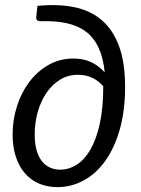

<svg xmlns="http://www.w3.org/2000/svg" viewBox="-20 -743 566 769"><path d="M394.5 -396Q378 -417 351.8 -430.2Q325.5 -443.5 292.5 -443.5Q252.5 -443.5 220.5 -423.8Q188.5 -404 166 -371Q143.5 -338 131.2 -294.8Q119 -251.5 119 -204.5Q119 -168 126.5 -141.5Q134 -115 147.5 -97.8Q161 -80.5 179.8 -72Q198.5 -63.5 221 -63.5Q255.5 -63.5 286.8 -83Q318 -102.5 341.8 -143.2Q365.5 -184 379.5 -246.8Q393.5 -309.5 393.5 -396ZM130 -719.5Q211.5 -727.5 276.5 -714.5Q341.5 -701.5 387 -662.8Q432.5 -624 456.8 -558.2Q481 -492.5 481 -395Q481 -298 459.2 -223Q437.5 -148 400.5 -97Q363.5 -46 314.2 -19.8Q265 6.5 210 6.5Q170.5 6.5 137.5 -7.2Q104.5 -21 80.8 -47.8Q57 -74.5 43.8 -114Q30.5 -153.5 30.5 -205.5Q30.5 -262.5 47.8 -317Q65 -371.5 96.8 -414Q128.5 -456.5 173.5 -482.5Q218.5 -508.5 274 -508.5Q314 -508.5 344.8 -494.2Q375.5 -480 399.5 -453Q393.5 -511.5 375 -551.5Q356.5 -591.5 324.8 -615.8Q293 -640 247.5 -650Q202 -660 143 -658Q131.5 -658 127.8 -663.2Q124 -668.5 125.5 -678.5Z"/></svg>

Font: Lato 2
Style: Italic
Weight: 400
Italic angle: -7°
Designer: Lukasz Dziedzic with Adam Twardoch and Botio Nikoltchev
Foundry: tyPoland Lukasz Dziedzic
Version: Version 2.015; 2015-08-06; http://www.latofonts.com/